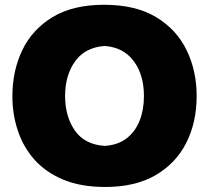

<svg xmlns="http://www.w3.org/2000/svg" viewBox="-20 -748 852 783"><path d="M409.5 14.5Q309.5 14.5 237.8 -15.5Q166 -45.5 120.2 -97.2Q74.5 -149 52.5 -215.8Q30.5 -282.5 30.5 -355.5Q30.5 -459.5 71.2 -544Q112 -628.5 194.8 -678.5Q277.5 -728.5 404.5 -728.5Q533 -728.5 616.5 -678.2Q700 -628 741 -543.5Q782 -459 782 -356.5Q782 -249.5 739.8 -165.8Q697.5 -82 614.8 -33.8Q532 14.5 409.5 14.5ZM407 -153Q461 -156.5 496.5 -184Q532 -211.5 549.5 -256.2Q567 -301 567 -356.5Q567 -443 525.2 -499Q483.5 -555 407 -560.5Q327.5 -555 286.5 -498.2Q245.5 -441.5 245.5 -356.5Q245.5 -273 285.2 -215.8Q325 -158.5 407 -153Z"/></svg>

Font: Commissioner Flair ExtraBold
Style: Regular
Weight: 800
Designer: Kostas Bartsokas
Foundry: Kostas Bartsokas
Version: Version 1.000; ttfautohint (v1.8.3)